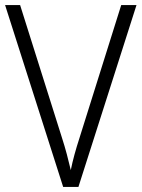

<svg xmlns="http://www.w3.org/2000/svg" viewBox="-20 -734 556 754"><path d="M516 -714 288 0H228L0 -714H59L223 -194Q234 -160 242.5 -128Q251 -96 258 -66Q264 -96 272.5 -127Q281 -158 293 -195L456 -714Z"/></svg>

Font: Noto Sans Kannada SemiCondensed Light
Style: Regular
Weight: 300
Width: 4
Designer: Jelle Bosma - Monotype Design Team
Foundry: Monotype Imaging Inc.
Version: Version 2.005; ttfautohint (v1.8.4.7-5d5b)